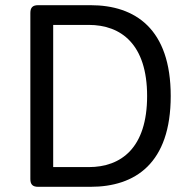

<svg xmlns="http://www.w3.org/2000/svg" viewBox="-20 -720 735 740"><path d="M329 -700H127C106 -700 97 -691 97 -670V-30C97 -9 106 0 127 0H329C501 0 638 -90 638 -350C638 -609 501 -700 329 -700ZM322 -624C447 -624 547 -549 547 -350C547 -150 447 -76 322 -76H185V-624Z"/></svg>

Font: Asap
Style: Regular
Weight: 400
Designer: Pablo Cosgaya
Foundry: Pablo Cosgaya
Version: Version 1.007;PS 001.007;hotconv 1.0.70;makeotf.lib2.5.58329